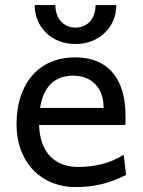

<svg xmlns="http://www.w3.org/2000/svg" viewBox="-20 -738 575 770"><path d="M136.7 -236.8Q138.2 -193.8 150.1 -162.1Q162.1 -130.4 182.9 -109.6Q203.6 -88.9 231.7 -78.6Q259.8 -68.4 293 -68.4Q340.3 -68.4 385.7 -79.1Q431.2 -89.8 476.1 -117.2L485.8 -36.6Q460 -23.4 435.1 -14.2Q410.2 -4.9 385.3 1Q360.4 6.8 334.7 9.5Q309.1 12.2 280.8 12.2Q233.9 12.2 191.4 -4.2Q148.9 -20.5 116.7 -52.5Q84.5 -84.5 65.4 -131.8Q46.4 -179.2 46.4 -241.7Q46.4 -302.2 62.7 -351.3Q79.1 -400.4 109.4 -435.3Q139.6 -470.2 183.1 -489Q226.6 -507.8 280.8 -507.8Q320.8 -507.8 351.6 -498.3Q382.3 -488.8 404.8 -471.9Q427.2 -455.1 442.4 -432.6Q457.5 -410.2 466.6 -384.3Q475.6 -358.4 479.5 -330.3Q483.4 -302.2 483.4 -274.9V-255.9Q483.4 -243.7 482.9 -236.8ZM395.5 -305.2Q395.5 -336.4 386.5 -360.6Q377.4 -384.8 361.1 -401.4Q344.7 -418 322.3 -426.3Q299.8 -434.6 273.4 -434.6Q219.7 -434.6 185.5 -403.1Q151.4 -371.6 140.6 -305.2ZM446.3 -717.8Q446.3 -684.1 434.1 -655.5Q421.9 -627 399.9 -606Q377.9 -585 347.9 -573.2Q317.9 -561.5 282.7 -561.5Q247.1 -561.5 217 -573.2Q187 -585 165.3 -606Q143.6 -627 131.3 -655.5Q119.1 -684.1 119.1 -717.8H202.1Q202.1 -697.8 207.8 -681.4Q213.4 -665 224.1 -652.8Q234.9 -640.6 249.5 -634Q264.2 -627.4 282.7 -627.4Q301.3 -627.4 316.2 -634Q331.1 -640.6 341.6 -652.8Q352.1 -665 357.7 -681.4Q363.3 -697.8 363.3 -717.8Z"/></svg>

Font: Andika Cyr
Style: Regular
Weight: 400
Designer: Victor Gaultney, Annie Olsen, Julie Remington, Don Collingsworth, Eric Hays, Becca Hirsbrunner
Foundry: SIL International
Version: Version 5.000